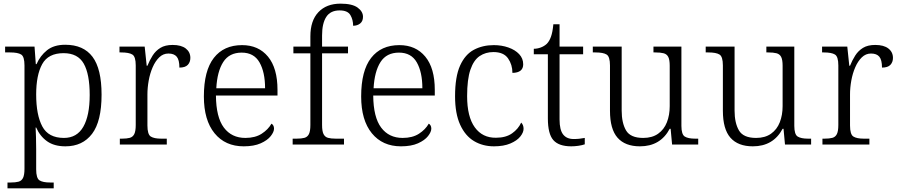

<svg xmlns="http://www.w3.org/2000/svg" viewBox="-20 -791 4923 1051"><path d="M21 240V208H39Q65 208 81.5 203.5Q98 199 106 183Q114 167 114 133V-433Q114 -481 96 -492.5Q78 -504 35 -504H8V-536H169L176 -440H180Q200 -486 237.5 -516Q275 -546 337 -546Q437 -546 486.5 -480Q536 -414 536 -273Q536 -127 484 -58.5Q432 10 338 10Q277 10 238 -17.5Q199 -45 178 -93H175Q176 -72 177 -41Q178 -10 178 25V136Q178 185 196.5 196.5Q215 208 254 208H274V240ZM330 -36Q401 -36 436 -97Q471 -158 471 -271Q471 -385 438.5 -442.5Q406 -500 328 -500Q244 -500 211 -440Q178 -380 178 -274Q178 -162 211.5 -99Q245 -36 330 -36Z M636 0V-32H648Q674 -32 690.5 -36.5Q707 -41 715 -57Q723 -73 723 -107V-433Q723 -481 704.5 -492.5Q686 -504 643 -504H634V-536H772L783 -431H787Q799 -461 815.5 -487Q832 -513 858 -529Q884 -545 925 -545Q972 -545 997 -525.5Q1022 -506 1022 -474Q1022 -451 1008 -436Q994 -421 962 -421Q962 -463 947.5 -480.5Q933 -498 902 -498Q873 -498 851.5 -477Q830 -456 815.5 -422.5Q801 -389 794 -350Q787 -311 787 -274V-104Q787 -55 805.5 -43.5Q824 -32 862 -32H893V0Z M1314 10Q1213 10 1154.5 -61.5Q1096 -133 1096 -263Q1096 -404 1150.5 -474Q1205 -544 1305 -544Q1395 -544 1447 -481Q1499 -418 1499 -299V-268H1162Q1163 -149 1205.5 -92.5Q1248 -36 1323 -36Q1377 -36 1412.5 -59Q1448 -82 1466 -114Q1472 -111 1476 -104Q1480 -97 1480 -87Q1480 -69 1462 -46Q1444 -23 1407 -6.5Q1370 10 1314 10ZM1431 -308Q1431 -396 1400.5 -449.5Q1370 -503 1303 -503Q1235 -503 1202 -451.5Q1169 -400 1164 -308Z M1582 0V-32H1604Q1630 -32 1646.5 -36.5Q1663 -41 1671 -57Q1679 -73 1679 -107V-499H1586V-536H1679V-592Q1679 -678 1723 -724.5Q1767 -771 1844 -771Q1908 -771 1937.5 -749.5Q1967 -728 1967 -699Q1967 -675 1951.5 -662.5Q1936 -650 1913 -650Q1913 -683 1898 -708.5Q1883 -734 1839 -734Q1789 -734 1766 -698.5Q1743 -663 1743 -597V-536H1885V-499H1743V-107Q1743 -73 1751 -57Q1759 -41 1775.5 -36.5Q1792 -32 1818 -32H1863V0Z M2175 10Q2074 10 2015.5 -61.5Q1957 -133 1957 -263Q1957 -404 2011.5 -474Q2066 -544 2166 -544Q2256 -544 2308 -481Q2360 -418 2360 -299V-268H2023Q2024 -149 2066.5 -92.5Q2109 -36 2184 -36Q2238 -36 2273.5 -59Q2309 -82 2327 -114Q2333 -111 2337 -104Q2341 -97 2341 -87Q2341 -69 2323 -46Q2305 -23 2268 -6.5Q2231 10 2175 10ZM2292 -308Q2292 -396 2261.5 -449.5Q2231 -503 2164 -503Q2096 -503 2063 -451.5Q2030 -400 2025 -308Z M2684 10Q2623 10 2575 -18.5Q2527 -47 2499 -108Q2471 -169 2471 -264Q2471 -371 2498.5 -432Q2526 -493 2574 -518.5Q2622 -544 2683 -544Q2726 -544 2763 -531Q2800 -518 2822 -494.5Q2844 -471 2844 -439Q2844 -393 2785 -392Q2785 -437 2761 -471.5Q2737 -506 2681 -506Q2638 -506 2605.5 -484Q2573 -462 2555 -409.5Q2537 -357 2537 -265Q2537 -152 2579 -94Q2621 -36 2695 -37Q2749 -37 2783 -61Q2817 -85 2833 -120Q2846 -107 2846 -86Q2846 -66 2828 -43.5Q2810 -21 2773.5 -5.5Q2737 10 2684 10Z M3107 10Q3039 10 3009 -24Q2979 -58 2979 -143V-494H2902V-524Q2921 -524 2940 -531Q2959 -538 2973 -551Q2987 -565 2996 -590Q3005 -615 3009 -658H3043V-536H3172V-494H3043V-137Q3043 -80 3062.5 -55Q3082 -30 3120 -30Q3137 -30 3151 -31.5Q3165 -33 3181 -36V-1Q3167 4 3146.5 7Q3126 10 3107 10Z M3483 10Q3402 10 3360.5 -37Q3319 -84 3319 -185V-433Q3319 -481 3300.5 -492.5Q3282 -504 3239 -504H3225V-536H3383V-186Q3383 -118 3407 -77Q3431 -36 3501 -36Q3550 -36 3582.5 -59Q3615 -82 3630.5 -121.5Q3646 -161 3646 -210V-431Q3646 -464 3638 -479.5Q3630 -495 3612.5 -499.5Q3595 -504 3567 -504H3557V-536H3710V-102Q3710 -55 3728.5 -43.5Q3747 -32 3785 -32H3802V0H3659L3651 -86H3646Q3595 10 3483 10Z M4101 10Q4020 10 3978.5 -37Q3937 -84 3937 -185V-433Q3937 -481 3918.5 -492.5Q3900 -504 3857 -504H3843V-536H4001V-186Q4001 -118 4025 -77Q4049 -36 4119 -36Q4168 -36 4200.5 -59Q4233 -82 4248.5 -121.5Q4264 -161 4264 -210V-431Q4264 -464 4256 -479.5Q4248 -495 4230.5 -499.5Q4213 -504 4185 -504H4175V-536H4328V-102Q4328 -55 4346.5 -43.5Q4365 -32 4403 -32H4420V0H4277L4269 -86H4264Q4213 10 4101 10Z M4482 0V-32H4494Q4520 -32 4536.5 -36.5Q4553 -41 4561 -57Q4569 -73 4569 -107V-433Q4569 -481 4550.5 -492.5Q4532 -504 4489 -504H4480V-536H4618L4629 -431H4633Q4645 -461 4661.5 -487Q4678 -513 4704 -529Q4730 -545 4771 -545Q4818 -545 4843 -525.5Q4868 -506 4868 -474Q4868 -451 4854 -436Q4840 -421 4808 -421Q4808 -463 4793.5 -480.5Q4779 -498 4748 -498Q4719 -498 4697.5 -477Q4676 -456 4661.5 -422.5Q4647 -389 4640 -350Q4633 -311 4633 -274V-104Q4633 -55 4651.5 -43.5Q4670 -32 4708 -32H4739V0Z"/></svg>

Font: Noto Serif Malayalam Light
Style: Regular
Weight: 300
Designer: Indian type Foundry, Jelle Bosma, Monotype Design Team
Foundry: Monotype Imaging Inc.
Version: Version 2.104; ttfautohint (v1.8.4.7-5d5b)